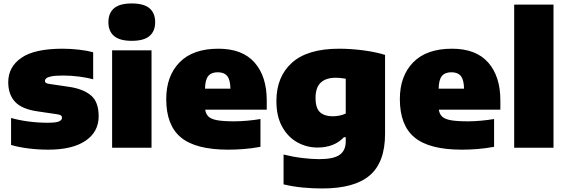

<svg xmlns="http://www.w3.org/2000/svg" viewBox="-20 -834 3198 1084"><path d="M253 11Q196.5 11 141.8 4.2Q87 -2.5 42.5 -15.5V-168Q86 -155.5 140.2 -148.2Q194.5 -141 249 -141Q296 -141 313 -148.5Q330 -156 330 -169Q330 -177.5 324.5 -182Q319 -186.5 302 -189L193.5 -205Q104 -217.5 65.2 -259Q26.5 -300.5 26.5 -370Q26.5 -456.5 101 -507.8Q175.5 -559 333.5 -559Q380 -559 426.5 -553.5Q473 -548 506 -539V-386.5Q473 -395.5 427.5 -401.5Q382 -407.5 338 -407.5Q293 -407.5 270.5 -403Q248 -398.5 240.8 -391.5Q233.5 -384.5 233.5 -377.5Q233.5 -370 239.5 -365.8Q245.5 -361.5 263 -359.5L371.5 -343.5Q449 -332 493 -295.8Q537 -259.5 537 -177.5Q537 -89.5 462.8 -39.2Q388.5 11 253 11Z M613 0V-550H835.5V0ZM724 -603.5Q655.5 -603.5 623.8 -630.8Q592 -658 592 -709Q592 -760 623.8 -787.2Q655.5 -814.5 724 -814.5Q792.5 -814.5 824.2 -787.2Q856 -760 856 -709Q856 -658 824.2 -630.8Q792.5 -603.5 724 -603.5Z M1269 11Q1085 11 1001.8 -57.8Q918.5 -126.5 918.5 -274.5Q918.5 -405 993.8 -482Q1069 -559 1213 -559Q1348.5 -559 1417.2 -481Q1486 -403 1486 -267V-215H1138.5Q1142 -190.5 1157 -176Q1172 -161.5 1206.5 -155.2Q1241 -149 1303 -149Q1336.5 -149 1375.5 -152.5Q1414.5 -156 1450.5 -162V-5Q1400.5 4 1355.8 7.5Q1311 11 1269 11ZM1209.5 -426Q1173 -426 1155.8 -404.8Q1138.5 -383.5 1137.5 -333.5H1281Q1280 -383.5 1262.8 -404.8Q1245.5 -426 1209.5 -426Z M1799.5 230Q1745.5 230 1691 225Q1636.5 220 1581 207V38.5Q1636 52 1688.2 58.2Q1740.5 64.5 1781.5 64.5Q1864 64.5 1898 39.8Q1932 15 1932 -35.5V-59.5H1922Q1867 -1 1772.5 -1Q1711 -1 1658 -30.8Q1605 -60.5 1572.8 -119Q1540.5 -177.5 1540.5 -263.5Q1540.5 -401 1628.5 -480Q1716.5 -559 1895 -559Q1959 -559 2029.5 -550Q2100 -541 2154 -524V-78.5Q2154 82 2067.8 156Q1981.5 230 1799.5 230ZM1858 -177.5Q1876.5 -177.5 1896 -181.2Q1915.5 -185 1932 -193V-389.5Q1920 -391.5 1905.8 -393.2Q1891.5 -395 1875.5 -395Q1820 -395 1790.8 -367.5Q1761.5 -340 1761.5 -281.5Q1761.5 -223 1787 -200.2Q1812.5 -177.5 1858 -177.5Z M2588 11Q2404 11 2320.8 -57.8Q2237.5 -126.5 2237.5 -274.5Q2237.5 -405 2312.8 -482Q2388 -559 2532 -559Q2667.5 -559 2736.2 -481Q2805 -403 2805 -267V-215H2457.5Q2461 -190.5 2476 -176Q2491 -161.5 2525.5 -155.2Q2560 -149 2622 -149Q2655.5 -149 2694.5 -152.5Q2733.5 -156 2769.5 -162V-5Q2719.5 4 2674.8 7.5Q2630 11 2588 11ZM2528.5 -426Q2492 -426 2474.8 -404.8Q2457.5 -383.5 2456.5 -333.5H2600Q2599 -383.5 2581.8 -404.8Q2564.5 -426 2528.5 -426Z M2883 0V-808H3105V0Z"/></svg>

Font: Encode Sans SmExp Black
Style: Regular
Weight: 900
Width: 6
Designer: Multiple Designers
Foundry: Impallari Type
Version: Version 3.002; ttfautohint (v1.8.3) -l 8 -r 50 -G 200 -x 14 